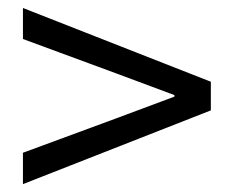

<svg xmlns="http://www.w3.org/2000/svg" viewBox="-20 -601 582 478"><path d="M37.1 -142.6V-220.7L267.6 -305.7L414.1 -360.4V-364.3L267.6 -418.9L37.1 -503.9V-581.1L504.9 -397.5V-326.2Z"/></svg>

Font: Bpmf GenYo Gothic R
Style: R
Weight: 400
Foundry: But Ko
Version: Version 1.320